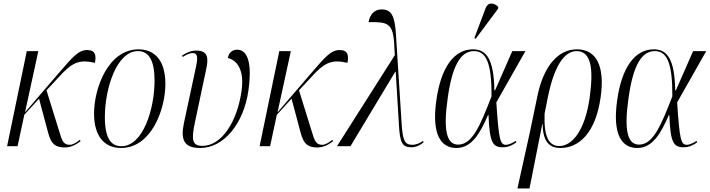

<svg xmlns="http://www.w3.org/2000/svg" viewBox="-20 -824 4000 1082"><path d="M20 0H79L117 -177L200 -268L252 -73C268 -15 290 7 345 7C382 7 411 -11 434 -28L430 -36C411 -21 391 -8 373 -8C339 -8 330 -28 314 -83L242 -315L308 -386C387 -474 426 -490 515 -470C523 -511 518 -542 471 -542C422 -542 389 -502 317 -419L121 -191L196 -536H131Z M662 10C833 10 912 -208 912 -351C912 -490 846 -546 761 -546C591 -546 510 -329 510 -184C510 -52 572 10 662 10ZM664 0C606 0 571 -44 571 -164C571 -327 638 -536 757 -536C818 -536 851 -485 851 -369C851 -214 788 0 664 0Z M1108 10C1243 10 1354 -130 1380 -314C1399 -447 1384 -544 1316 -544C1292 -544 1269 -529 1264 -497C1314 -485 1359 -433 1341 -310C1316 -137 1229 -2 1121 -2C1063 -2 1057 -35 1079 -137L1142 -434C1156 -498 1152 -539 1086 -539C1058 -539 1032 -528 1006 -511L1010 -503C1034 -519 1052 -525 1066 -525C1094 -525 1096 -501 1084 -445L1016 -128C997 -35 1018 10 1108 10Z M1443 0H1502L1540 -177L1623 -268L1675 -73C1691 -15 1713 7 1768 7C1805 7 1834 -11 1857 -28L1853 -36C1834 -21 1814 -8 1796 -8C1762 -8 1753 -28 1737 -83L1665 -315L1731 -386C1810 -474 1849 -490 1938 -470C1946 -511 1941 -542 1894 -542C1845 -542 1812 -502 1740 -419L1544 -191L1619 -536H1554Z M1879 0H1955L2207 -419H2210L2228 -124C2233 -18 2248 6 2298 6C2323 6 2348 -5 2367 -22L2364 -30C2350 -19 2326 -8 2304 -8C2261 -8 2249 -31 2243 -133L2212 -619C2206 -736 2186 -771 2130 -771C2086 -771 2063 -737 2057 -699C2165 -701 2197 -696 2202 -564L2205 -513Z M2661 -606 2787 -775 2788 -785C2765 -809 2730 -815 2716 -776L2653 -609ZM2552 10C2639 10 2686 -74 2730 -175H2733C2739 -24 2755 6 2813 6C2846 6 2871 -8 2890 -22L2886 -30C2873 -21 2849 -8 2832 -8C2798 -8 2791 -36 2777 -247L2941 -536H2867L2770 -315H2766C2763 -490 2722 -546 2645 -546C2540 -546 2465 -446 2439 -259C2411 -62 2467 10 2552 10ZM2562 -9C2497 -9 2477 -90 2503 -271C2528 -452 2575 -536 2651 -536C2719 -536 2751 -471 2750 -281C2688 -122 2643 -9 2562 -9Z M2896 238H2964L3036 -125H3038C3039 -18 3083 10 3138 10C3243 10 3337 -75 3365 -277C3390 -455 3339 -546 3231 -546C3123 -546 3043 -448 3009 -285L2967 -83ZM3132 -1C3073 -1 3044 -53 3049 -184L3069 -284C3103 -447 3158 -536 3229 -536C3308 -536 3327 -447 3303 -274C3277 -88 3204 -1 3132 -1Z M3571 10C3658 10 3705 -74 3749 -175H3752C3758 -24 3774 6 3832 6C3865 6 3890 -8 3909 -22L3905 -30C3892 -21 3868 -8 3851 -8C3817 -8 3810 -36 3796 -247L3960 -536H3886L3789 -315H3785C3782 -490 3741 -546 3664 -546C3559 -546 3484 -446 3458 -259C3430 -62 3486 10 3571 10ZM3581 -9C3516 -9 3496 -90 3522 -271C3547 -452 3594 -536 3670 -536C3738 -536 3770 -471 3769 -281C3707 -122 3662 -9 3581 -9Z"/></svg>

Font: Noto Serif Display Condensed Light
Style: Italic
Weight: 300
Width: 3
Italic angle: -12°
Designer: Monotype Design Team
Foundry: Monotype Imaging Inc.
Version: Version 2.009